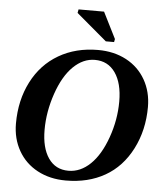

<svg xmlns="http://www.w3.org/2000/svg" viewBox="-58 -909 838 971"><g transform="rotate(5 361.0 -424.0)"><path d="M546.9 -411.6Q546.9 -504.4 509.8 -557.6Q472.7 -610.8 406.2 -610.8Q346.7 -610.8 296.6 -562Q246.6 -513.2 214.8 -420.7Q183.1 -328.1 183.1 -236.8Q183.1 -145 219.2 -92.8Q255.4 -40.5 320.8 -40.5Q381.8 -40.5 432.1 -88.9Q482.4 -137.2 514.6 -228Q546.9 -318.8 546.9 -411.6ZM312 9.8Q231 9.8 168.2 -23.7Q105.5 -57.1 70.8 -117.9Q36.1 -178.7 36.1 -255.9Q36.1 -374 84 -467.5Q131.8 -561 218.5 -611.6Q305.2 -662.1 418 -662.1Q499 -662.1 561.8 -628.7Q624.5 -595.2 659.2 -534.4Q693.8 -473.6 693.8 -396.5Q693.8 -279.3 644.8 -183.3Q595.7 -87.4 510.5 -38.8Q425.3 9.8 312 9.8ZM452.6 -709 297.9 -839.8 301.3 -857.9H430.7L497.6 -724.6L494.6 -709Z"/></g></svg>

Font: Tinos
Style: Bold Italic
Weight: 700
Italic angle: -16.333°
Designer: Steve Matteson
Foundry: Monotype Imaging Inc.
Version: Version 1.23